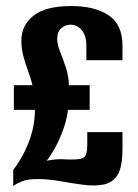

<svg xmlns="http://www.w3.org/2000/svg" viewBox="-20 -618 460 638"><path d="M24 0V-53Q45 -81 61 -112.5Q77 -144 86.5 -179.5Q96 -215 96 -253H26V-335H88Q82 -359 73 -383Q64 -407 57.5 -432Q51 -457 51 -483Q51 -534 91.5 -566Q132 -598 217 -598Q294 -598 340.5 -567.5Q387 -537 387 -466V-418H267V-467Q267 -490 259.5 -505.5Q252 -521 240 -528.5Q228 -536 215 -536Q197 -536 183.5 -524Q170 -512 170 -489Q170 -471 179.5 -447Q189 -423 198.5 -394.5Q208 -366 209 -335H278V-253H206Q201 -216 188 -182Q175 -148 160.5 -122.5Q146 -97 135 -84Q146 -86 157 -87.5Q168 -89 181.5 -89Q195 -89 212 -88Q248 -87 259 -95Q270 -103 270 -137V-179H387V-126Q387 -62 370.5 -36.5Q354 -11 325 -5Q294 1 256.5 -4Q219 -9 180 -16Q141 -23 104 -23Q71 -23 52 -15Q33 -7 24 0Z"/></svg>

Font: Alumni Sans ExtraBold
Style: Regular
Weight: 800
Designer: Robert E. Leuschke
Foundry: Robert E. Leuschke
Version: Version 1.018